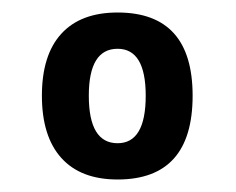

<svg xmlns="http://www.w3.org/2000/svg" viewBox="-20 -728 377 307"><path d="M213 -575Q213 -650 168 -650Q122 -650 122 -575Q122 -499 168 -499Q213 -499 213 -575ZM288 -575Q288 -441 168 -441Q109 -441 78 -475.5Q47 -510 47 -575Q47 -640 78 -674Q109 -708 168 -708Q288 -708 288 -575Z"/></svg>

Font: mmAsap
Style: Bold
Weight: 700
Designer: Pablo Cosgaya
Foundry: Omnibus-Type
Version: Version 1.001